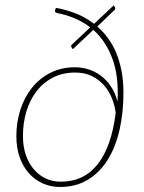

<svg xmlns="http://www.w3.org/2000/svg" viewBox="-20 -720 558 745"><path d="M257.5 -536.5Q256 -538.5 256 -541.2Q256 -544 258.5 -546.5L330 -614Q302.5 -635 270 -648.8Q237.5 -662.5 201 -669.5Q190.5 -672.5 194 -681.5L197 -689.5Q236.5 -682.5 274.2 -667.8Q312 -653 345 -627.5L421.5 -699.5L425.5 -692.5Q427.5 -690 427.2 -686.8Q427 -683.5 424 -681L357.5 -617Q380 -597.5 398.8 -572.2Q417.5 -547 430.8 -515.2Q444 -483.5 451.5 -445Q459 -406.5 459 -360.5Q459 -283 443.8 -216Q428.5 -149 397.8 -99.8Q367 -50.5 320.8 -22.5Q274.5 5.5 213 5.5Q176.5 5.5 145.5 -8.5Q114.5 -22.5 91.8 -48.2Q69 -74 56.2 -110.2Q43.5 -146.5 43.5 -191.5Q43.5 -246 59.2 -294.8Q75 -343.5 104.5 -380Q134 -416.5 176.2 -437.8Q218.5 -459 271.5 -459Q296 -459 321.2 -451.5Q346.5 -444 369 -428Q391.5 -412 409 -386.8Q426.5 -361.5 436 -326Q441.5 -424.5 415.8 -493.2Q390 -562 342 -604L262.5 -529ZM215.5 -15Q305.5 -15 359 -82.8Q412.5 -150.5 429 -282Q425.5 -309.5 414.8 -337.2Q404 -365 384.8 -387.5Q365.5 -410 337.8 -424.2Q310 -438.5 272 -438.5Q223 -438.5 185.2 -419Q147.5 -399.5 121.8 -366Q96 -332.5 82.5 -287.8Q69 -243 69 -193Q69 -151.5 80.2 -118.8Q91.5 -86 111.5 -62.8Q131.5 -39.5 158 -27.2Q184.5 -15 215.5 -15Z"/></svg>

Font: Lato Thin
Style: Italic
Weight: 200
Italic angle: -7°
Designer: Lukasz Dziedzic
Foundry: tyPoland Lukasz Dziedzic
Version: Version 2.007; 2014-02-27